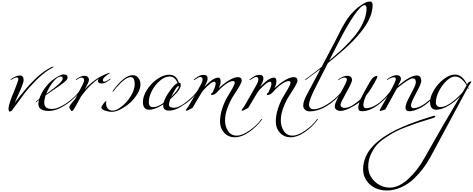

<svg xmlns="http://www.w3.org/2000/svg" viewBox="-20 -1448 6240 2534"><path d="M244 -452Q269 -452 280.5 -435.5Q292 -419 292 -393.5Q292 -368 271 -314Q250 -260 218 -191Q186 -122 174 -90Q179 -96 208.5 -134.5Q238 -173 246.5 -183.5Q255 -194 284.5 -230.5Q314 -267 327 -281.5Q340 -296 369 -328.5Q398 -361 416 -378Q434 -395 462.5 -422.5Q491 -450 514 -468Q572 -514 620.5 -542Q669 -570 682 -570Q686 -570 686 -564Q686 -562 674 -555Q656 -545 630 -530Q544 -476 452 -383.5Q360 -291 301 -212.5Q242 -134 192 -64Q142 6 133 15Q124 24 106 24Q100 24 96 12Q92 0 92 -10Q92 -74 168 -248Q222 -380 222 -403Q222 -426 200 -426Q176 -426 134 -398Q125 -392 122.5 -392Q120 -392 120 -396Q120 -400 126 -404Q190 -452 244 -452Z M494 -128 454 -96Q452 -96 452 -100Q452 -104 459 -111Q466 -118 498 -142Q521 -214 567 -278Q613 -342 661 -381.5Q709 -421 752 -443.5Q795 -466 820 -466Q872 -466 872 -426Q872 -411 861 -395.5Q850 -380 820.5 -357Q791 -334 764.5 -315.5Q738 -297 680.5 -258Q623 -219 582 -190Q564 -139 564 -95.5Q564 -52 587.5 -31Q611 -10 666.5 -10Q722 -10 794.5 -49Q867 -88 932 -144.5Q997 -201 1028 -248Q1032 -254 1036 -254Q1040 -254 1040 -251Q1040 -248 1038 -244Q927 -100 770 -20Q694 16 622 16Q486 16 486 -78Q486 -92 494 -128ZM590 -208Q708 -293 758 -339.5Q808 -386 808 -412Q808 -438 786 -438Q737 -438 681 -367.5Q625 -297 590 -208Z M1098 -268Q1158 -337 1246 -400Q1309 -444 1410 -484Q1422 -488 1425 -488Q1428 -488 1428 -485Q1428 -482 1426.5 -480.5Q1425 -479 1423 -478Q1421 -477 1411.5 -472Q1402 -467 1370 -439.5Q1338 -412 1338 -391Q1338 -370 1356 -370Q1379 -370 1426 -404Q1435 -410 1437.5 -410Q1440 -410 1440 -406Q1440 -402 1434 -398Q1393 -368 1369.5 -357Q1346 -346 1323 -346Q1300 -346 1286 -354Q1272 -362 1272 -377.5Q1272 -393 1284 -408Q1238 -382 1176 -322.5Q1114 -263 1052 -180Q960 -10 948 4Q936 18 930.5 18Q925 18 922 15.5Q919 13 914.5 5Q910 -3 902 -14.5Q894 -26 894 -33.5Q894 -41 908 -62.5Q922 -84 940.5 -104.5Q959 -125 972 -142Q1054 -296 1072 -333.5Q1090 -371 1090 -388.5Q1090 -406 1081.5 -415Q1073 -424 1053 -424Q1033 -424 994 -398Q985 -392 982.5 -392Q980 -392 980 -396Q980 -400 986 -404Q1050 -448 1094 -448Q1123 -448 1138.5 -432Q1154 -416 1154 -399Q1154 -382 1146 -362Q1138 -342 1129 -325Q1120 -308 1109.5 -289.5Q1099 -271 1098 -268Z M1382 -110 1380 -84Q1380 -45 1401.5 -16.5Q1423 12 1469.5 12Q1516 12 1585.5 -42.5Q1655 -97 1706.5 -180.5Q1758 -264 1758 -336Q1758 -430 1706 -430Q1676 -430 1638 -406Q1600 -382 1566 -346Q1506 -284 1478 -244Q1474 -238 1470 -238Q1466 -238 1466 -241Q1466 -244 1468 -248Q1618 -456 1732 -456Q1778 -456 1806 -420Q1834 -384 1834 -331Q1834 -278 1795 -212Q1756 -146 1699 -94Q1642 -42 1574.5 -7Q1507 28 1460.5 28Q1414 28 1366.5 12Q1319 -4 1318 -30Q1318 -43 1344.5 -78.5Q1371 -114 1380 -114Q1382 -114 1382 -110Z M2238 -168Q2340 -270 2340 -304Q2340 -312 2332 -312Q2312 -312 2238 -168ZM2218 -438Q2155 -438 2089.5 -382Q2024 -326 1984 -248Q1944 -170 1944 -102Q1944 -34 2000 -34Q2062 -34 2138 -90Q2159 -164 2224 -252Q2284 -337 2324 -352Q2290 -438 2218 -438ZM2214 -462Q2310 -462 2340 -356Q2366 -356 2366 -334Q2366 -307 2357 -289.5Q2348 -272 2343.5 -263.5Q2339 -255 2328 -242Q2316 -229 2312 -224Q2271 -178 2226 -138Q2210 -86 2210 -68Q2210 -26 2277 -26Q2344 -26 2443.5 -106Q2543 -186 2584 -248Q2588 -254 2592 -254Q2596 -254 2596 -251Q2596 -248 2594 -244Q2540 -172 2486.5 -125Q2433 -78 2355.5 -33Q2278 12 2214 12Q2134 12 2134 -52Q2134 -55 2135 -61Q2136 -67 2136 -70Q2023 0 1950 0Q1866 0 1866 -102Q1866 -176 1918.5 -260.5Q1971 -345 2053.5 -403.5Q2136 -462 2214 -462Z M2548 -394Q2544 -392 2540 -392Q2536 -392 2536 -396Q2536 -400 2581 -430Q2626 -460 2659.5 -460Q2693 -460 2706.5 -449.5Q2720 -439 2720 -407Q2720 -375 2676 -302Q2682 -307 2699 -323.5Q2716 -340 2725 -348Q2734 -356 2750.5 -370Q2767 -384 2778 -392Q2790 -400 2805 -408Q2834 -424 2860 -424Q2892 -424 2892 -372Q2892 -338 2872 -298L2866 -284Q2881 -299 2920 -330Q2958 -360 2988 -379Q3067 -430 3118.5 -430Q3170 -430 3170 -384Q3170 -360 3135.5 -302.5Q3101 -245 3060 -182.5Q3019 -120 2984.5 -29.5Q2950 61 2950 140.5Q2950 220 2989.5 281Q3029 342 3103.5 342Q3178 342 3277 271.5Q3376 201 3426 128Q3430 122 3434 122Q3438 122 3438 125Q3438 128 3436 132Q3366 227 3266.5 295.5Q3167 364 3081 364Q2995 364 2939.5 305Q2884 246 2884 157.5Q2884 69 2914.5 -20.5Q2945 -110 2981 -169Q3017 -228 3047.5 -281.5Q3078 -335 3078 -356.5Q3078 -378 3054 -378Q3016 -378 2955.5 -334Q2895 -290 2855 -242Q2815 -194 2772 -194Q2766 -194 2766 -202Q2766 -210 2769 -214.5Q2772 -219 2778 -221.5Q2784 -224 2786 -226Q2826 -312 2826 -341Q2826 -370 2810 -370Q2769 -370 2670 -264Q2645 -237 2587 -136.5Q2529 -36 2524.5 -30Q2520 -24 2513.5 -20Q2507 -16 2496.5 -11.5Q2486 -7 2467 3.5Q2448 14 2441 14Q2434 14 2434 6Q2434 -2 2444.5 -13.5Q2455 -25 2478.5 -64Q2502 -103 2538.5 -168Q2575 -233 2582 -244.5Q2589 -256 2597 -270.5Q2605 -285 2609 -292Q2613 -299 2619.5 -311Q2626 -323 2629.5 -329.5Q2633 -336 2638 -345.5Q2643 -355 2645 -361Q2648 -367 2650 -374Q2654 -387 2654 -398Q2654 -432 2624 -432Q2603 -432 2548 -394Z M3284 -394Q3280 -392 3276 -392Q3272 -392 3272 -396Q3272 -400 3317 -430Q3362 -460 3395.5 -460Q3429 -460 3442.5 -449.5Q3456 -439 3456 -407Q3456 -375 3412 -302Q3418 -307 3435 -323.5Q3452 -340 3461 -348Q3470 -356 3486.5 -370Q3503 -384 3514 -392Q3526 -400 3541 -408Q3570 -424 3596 -424Q3628 -424 3628 -372Q3628 -338 3608 -298L3602 -284Q3617 -299 3656 -330Q3694 -360 3724 -379Q3803 -430 3854.5 -430Q3906 -430 3906 -384Q3906 -360 3871.5 -302.5Q3837 -245 3796 -182.5Q3755 -120 3720.5 -29.5Q3686 61 3686 140.5Q3686 220 3725.5 281Q3765 342 3839.5 342Q3914 342 4013 271.5Q4112 201 4162 128Q4166 122 4170 122Q4174 122 4174 125Q4174 128 4172 132Q4102 227 4002.5 295.5Q3903 364 3817 364Q3731 364 3675.5 305Q3620 246 3620 157.5Q3620 69 3650.5 -20.5Q3681 -110 3717 -169Q3753 -228 3783.5 -281.5Q3814 -335 3814 -356.5Q3814 -378 3790 -378Q3752 -378 3691.5 -334Q3631 -290 3591 -242Q3551 -194 3508 -194Q3502 -194 3502 -202Q3502 -210 3505 -214.5Q3508 -219 3514 -221.5Q3520 -224 3522 -226Q3562 -312 3562 -341Q3562 -370 3546 -370Q3505 -370 3406 -264Q3381 -237 3323 -136.5Q3265 -36 3260.5 -30Q3256 -24 3249.5 -20Q3243 -16 3232.5 -11.5Q3222 -7 3203 3.5Q3184 14 3177 14Q3170 14 3170 6Q3170 -2 3180.5 -13.5Q3191 -25 3214.5 -64Q3238 -103 3274.5 -168Q3311 -233 3318 -244.5Q3325 -256 3333 -270.5Q3341 -285 3345 -292Q3349 -299 3355.5 -311Q3362 -323 3365.5 -329.5Q3369 -336 3374 -345.5Q3379 -355 3381 -361Q3384 -367 3386 -374Q3390 -387 3390 -398Q3390 -432 3360 -432Q3339 -432 3284 -394Z M4324 -648Q4406 -716 4467.5 -771.5Q4529 -827 4598.5 -902Q4668 -977 4713 -1043.5Q4758 -1110 4788 -1188.5Q4818 -1267 4818 -1340Q4818 -1357 4811 -1368.5Q4804 -1380 4792 -1380Q4747 -1380 4658 -1251.5Q4569 -1123 4470 -932ZM4210 -538Q4109 -465 4072 -436Q4016 -392 4012 -392Q4008 -392 4008 -396Q4008 -400 4014 -404Q4136 -492 4224 -564L4398 -894Q4409 -915 4442.5 -981.5Q4476 -1048 4490 -1075Q4504 -1102 4537 -1156Q4570 -1210 4596 -1241Q4666 -1327 4740 -1376Q4809 -1428 4864 -1428Q4882 -1428 4890 -1413Q4898 -1398 4898 -1384Q4898 -1218 4749 -1033Q4699 -971 4654 -923Q4610 -875 4542 -814Q4458 -738 4308 -616L4172 -350Q4136 -278 4116.5 -238.5Q4097 -199 4077.5 -147Q4058 -95 4058 -69Q4058 -43 4074 -24.5Q4090 -6 4116 -6Q4179 -6 4256 -47Q4333 -88 4398 -144.5Q4463 -201 4494 -248Q4498 -254 4502 -254Q4506 -254 4506 -251Q4506 -248 4504 -244Q4450 -172 4396.5 -125Q4343 -78 4283 -43Q4223 -8 4167.5 7Q4112 22 4071 22Q4030 22 4006 0.5Q3982 -21 3982 -53Q3982 -85 3992.5 -115.5Q4003 -146 4013.5 -167Q4024 -188 4056 -248Z M5144 -244Q5085 -149 4972 -64.5Q4859 20 4760 20Q4708 20 4708 -26Q4708 -56 4724 -98Q4662 -52 4591.5 -18Q4521 16 4468 16Q4444 16 4421 1Q4398 -14 4398 -50.5Q4398 -87 4478 -227.5Q4558 -368 4558 -396Q4558 -424 4527.5 -424Q4497 -424 4458 -398Q4449 -392 4446.5 -392Q4444 -392 4444 -396Q4444 -400 4450 -404Q4514 -448 4560 -448Q4626 -448 4626 -390Q4626 -360 4550 -225.5Q4474 -91 4474 -67Q4474 -43 4491 -33.5Q4508 -24 4528 -24Q4579 -24 4642 -64.5Q4705 -105 4740 -142Q4762 -190 4818 -290.5Q4874 -391 4888 -408Q4923 -446 4952 -446Q4960 -446 4960 -434Q4960 -422 4913.5 -339.5Q4867 -257 4810 -184Q4776 -110 4776 -58Q4776 -42 4785 -31Q4794 -20 4808 -20Q4858 -20 4912.5 -46.5Q4967 -73 5011 -112.5Q5055 -152 5085 -186Q5115 -220 5126.5 -237Q5138 -254 5142 -254Q5146 -254 5146 -251Q5146 -248 5144 -244Z M5180 -428Q5145 -428 5100 -398Q5091 -392 5088.5 -392Q5086 -392 5086 -396Q5086 -400 5092 -404Q5161 -456 5218 -456Q5243 -456 5257.5 -442Q5272 -428 5272 -407Q5272 -386 5232 -314Q5393 -452 5482 -452Q5513 -452 5526.5 -430.5Q5540 -409 5540 -376.5Q5540 -344 5472 -219Q5404 -94 5404 -58Q5404 -42 5413 -31Q5422 -20 5436 -20Q5525 -20 5654 -132Q5688 -162 5719.5 -196Q5751 -230 5758.5 -242Q5766 -254 5770 -254Q5774 -254 5774 -251Q5774 -248 5772 -244Q5736 -196 5663.5 -124.5Q5591 -53 5513.5 -16.5Q5436 20 5384 20Q5332 20 5332 -26Q5332 -67 5366 -135.5Q5400 -204 5434 -268Q5468 -332 5468 -364Q5468 -414 5430 -414Q5395 -414 5308.5 -351.5Q5222 -289 5214 -274L5068 -8Q5063 0 5049.5 2.5Q5036 5 5021.5 10.5Q5007 16 5002 16Q4990 16 4990 6Q4990 2 5048 -96Q5204 -364 5204 -402Q5204 -428 5180 -428Z M6138 -322Q6111 -370 6071 -404Q6031 -438 5983.5 -438Q5936 -438 5877.5 -385.5Q5819 -333 5775.5 -250Q5732 -167 5732 -92Q5732 -69 5749 -51.5Q5766 -34 5790 -34Q5898 -34 6068 -210Q6091 -233 6138 -322ZM5378 191Q5510 139 5692 84Q5697 80 5710.5 80Q5724 80 5724 90Q5724 100 5703 107.5Q5682 115 5613.5 135.5Q5545 156 5494.5 172.5Q5444 189 5349 225Q5254 261 5195 292Q5136 323 5061 373.5Q4986 424 4943.5 476Q4901 528 4870.5 599Q4840 670 4840 748Q4840 866 4925.5 947Q5011 1028 5126 1028Q5241 1028 5364 918Q5487 808 5584 634Q5812 227 6054 -178Q5985 -104 5897 -52Q5809 0 5736 0Q5656 0 5656 -104Q5656 -173 5707 -258Q5758 -343 5836 -403.5Q5914 -464 5982 -464Q6084 -464 6144 -332L6150 -344Q6161 -364 6178 -368Q6186 -370 6190 -373Q6194 -376 6198 -376Q6200 -376 6200 -370Q6200 -364 6196 -360Q6192 -356 6158 -298Q6164 -286 6164 -279Q6164 -272 6160 -272L6152 -288L5660 626Q5569 793 5435 918Q5362 986 5269 1026Q5176 1066 5089 1066Q5002 1066 4934 1034.5Q4866 1003 4819 938Q4772 873 4772 787Q4772 701 4807 621.5Q4842 542 4901.5 480Q4961 418 5039.5 363.5Q5118 309 5204 267.5Q5290 226 5378 191Z"/></svg>

Font: Miama
Style: Regular
Weight: 400
Italic angle: 16.5°
Designer: Linus Romer
Foundry: Linus Romer
Version: 0.32